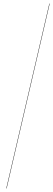

<svg xmlns="http://www.w3.org/2000/svg" viewBox="-20 -800 297 1070"><path d="M255 -780H257L17 250H15Z"/></svg>

Font: Bodoni* 72 Medium
Style: Italic
Weight: 500
Italic angle: -13°
Version: Version 1.002; ttfautohint (v0.97) -l 8 -r 50 -G 200 -x 14 -